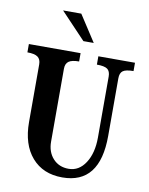

<svg xmlns="http://www.w3.org/2000/svg" viewBox="-82 -771 652 841"><g transform="rotate(10 244.0 -350.5)"><path d="M420 -204Q420 10 253 10Q167 10 117.5 -47Q68 -104 68 -204V-460Q68 -483 54 -493Q40 -503 8 -503V-540H238V-503Q206 -503 192 -493Q178 -483 178 -460V-136Q178 -90 204.5 -61Q231 -32 274 -32Q320 -32 348.5 -76Q377 -120 377 -189V-460Q377 -484 364 -493.5Q351 -503 317 -503V-540H480V-503Q446 -503 433 -493.5Q420 -484 420 -460ZM211 -711 287 -594H241L130 -711Z"/></g></svg>

Font: Girassol
Style: Regular
Weight: 400
Width: 3
Designer: Liam Spradlin
Version: Version 1.004